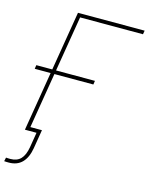

<svg xmlns="http://www.w3.org/2000/svg" viewBox="-146 -812 856 1103"><g transform="rotate(15 281.5 -261.0)"><path d="M574.2 -727.5 570.3 -705.1H196.3L79.6 0H57.1L177.7 -727.5ZM21 -352.5 24.4 -375H373L369.6 -352.5ZM16.6 206.5Q8.8 206.5 1.7 206.3Q-5.4 206.1 -11.2 205.6L-6.3 183.1Q-1 183.6 5.6 183.8Q12.2 184.1 19 184.1Q58.6 184.1 80.8 161.1Q103 138.2 111.3 89.8L126 0H73.2L77.1 -22.5H152.3L133.8 89.8Q124 147 94.7 176.8Q65.4 206.5 16.6 206.5Z"/></g></svg>

Font: Inter 24pt Thin
Style: Italic
Weight: 250
Italic angle: -9.3988°
Version: Version 4.001;git-66647c0bb